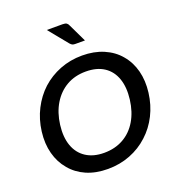

<svg xmlns="http://www.w3.org/2000/svg" viewBox="-168 -1088 1109 1225"><g transform="rotate(-20 387.0 -475.5)"><path d="M355 8Q273 8 210 -19.5Q147 -47 106 -97Q64 -146 46 -213.5Q28 -281 38 -361Q48 -441 82.5 -508.5Q117 -576 170 -625Q224 -674 294 -701.5Q364 -729 445 -729Q526 -729 590 -701.5Q654 -674 695 -625Q738 -575 755.5 -507.5Q773 -440 763 -361Q753 -281 719 -213.5Q685 -146 631 -97Q577 -47 506.5 -19.5Q436 8 355 8ZM367 -97Q441 -97 498 -129Q555 -161 590.5 -220.5Q626 -280 636 -361Q646 -441 625.5 -500.5Q605 -560 556 -592.5Q507 -625 432 -625Q358 -625 301.5 -592.5Q245 -560 209 -500.5Q173 -441 163 -361Q153 -280 174 -221Q195 -162 244.5 -129.5Q294 -97 367 -97ZM290 -959H397Q416 -959 424.5 -953Q433 -947 438 -934L496 -813H432Q418 -813 411 -816.5Q404 -820 396 -829Z"/></g></svg>

Font: Aleo SemiBold
Style: Italic
Weight: 600
Italic angle: -7°
Designer: Alessio Laiso
Foundry: Alessio Laiso
Version: Version 2.001;gftools[0.9.29]